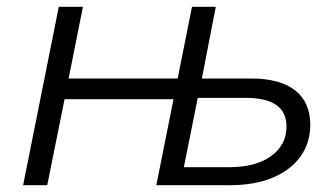

<svg xmlns="http://www.w3.org/2000/svg" viewBox="-20 -545 981 565"><path d="M524 -253H170L119 0H48L153 -525H224L182 -314H537ZM719 -314Q804 -314 848.5 -279Q893 -244 893 -178Q893 -124 864 -84Q835 -44 782 -22Q729 0 656 0H440L545 -525H615L574 -314ZM655 -53Q732 -53 777.5 -85.5Q823 -118 823 -173Q823 -257 703 -257H562L521 -53Z"/></svg>

Font: MOST Montserrat
Style: Italic
Weight: 400
Italic angle: -11.3°
Designer: Julieta Ulanovsky
Foundry: Julieta Ulanovsky
Version: Version 8.000;March 11, 2024;FontCreator 15.0.0.2926 64-bit